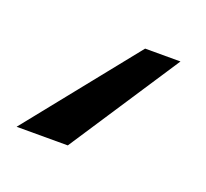

<svg xmlns="http://www.w3.org/2000/svg" viewBox="-61 -61 317 296"><g transform="rotate(20 97.5 86.5)"><path d="M-11 177 134 -4H192L73 177Z"/></g></svg>

Font: Coval
Style: Light Italic
Weight: 300
Foundry: Context Ltd
Version: Version 001.000